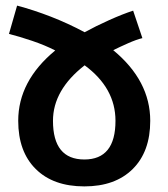

<svg xmlns="http://www.w3.org/2000/svg" viewBox="-20 -655 601 685"><path d="M488 -519 455 -617Q418 -605 370 -583.5Q322 -562 282 -540Q222 -572 161.5 -595.5Q101 -619 41 -635L12 -534Q48 -525 94 -509.5Q140 -494 177 -475Q45 -366 45 -224Q45 -114 107.5 -52Q170 10 281 10Q391 10 453.5 -52Q516 -114 516 -224Q516 -367 384 -476Q406 -487 436.5 -500.5Q467 -514 488 -519ZM282 -422Q392 -341 392 -224Q392 -86 281 -86Q169 -86 169 -224Q169 -334 282 -422Z"/></svg>

Font: Noto Sans Georgian SemiCondensed Semi
Style: Regular
Weight: 600
Width: 4
Designer: Monotype Design Team
Foundry: Monotype Imaging Inc.
Version: Version 1.901